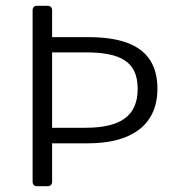

<svg xmlns="http://www.w3.org/2000/svg" viewBox="-20 -644 614 664"><path d="M92.8 -608.4V-15.6C92.8 -5.9 98.6 0 108.4 0H144.5C154.3 0 160.2 -5.9 160.2 -15.6V-148.4H285.2C429.7 -148.4 524.4 -208 524.4 -336.9C524.4 -469.7 430.7 -515.6 285.2 -515.6H160.2V-608.4C160.2 -618.2 154.3 -624 144.5 -624H108.4C98.6 -624 92.8 -618.2 92.8 -608.4ZM274.4 -202.1H160.2V-462.9H274.4C396.5 -462.9 456.1 -431.6 456.1 -336.9C456.1 -243.2 397.5 -202.1 274.4 -202.1Z"/></svg>

Font: Ed Sans Neue Light
Style: Regular
Weight: 300
Designer: Stephen Hutchings
Version: Version 1.004;PS 001.004;hotconv 1.0.88;makeotf.lib2.5.64775